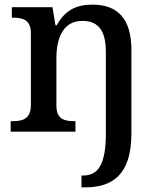

<svg xmlns="http://www.w3.org/2000/svg" viewBox="-20 -567 684 827"><path d="M331 240H347C463 240 546 187 546 8V-352C546 -488 485 -547 379 -547C312 -547 263 -527 224 -458H219L206 -536H31V-491H34C78 -491 113 -482 113 -424V-116C113 -54 78 -45 33 -45H26V0H305V-45H302C258 -45 223 -53 223 -112V-317C223 -402 251 -477 335 -477C410 -477 436 -427 436 -341V6C436 146 401 189 337 189H331Z"/></svg>

Font: Noto Serif Myanmar Medium
Style: Regular
Weight: 500
Designer: Ben Mitchell and the Monotype Design Team
Foundry: Monotype Imaging Inc.
Version: Version 2.106